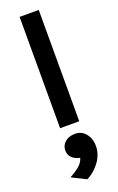

<svg xmlns="http://www.w3.org/2000/svg" viewBox="-191 -733 685 1112"><g transform="rotate(-20 152.0 -177.0)"><path d="M52 288Q85 271 110.5 250Q136 229 144 201Q116 196 96.5 178.5Q77 161 77 131.5Q77 102 100 81Q123 60 163 60Q203 60 228 91Q253 122 253 167Q253 240 187 300Q166 319 140 332ZM93 0V-686H211V0Z"/></g></svg>

Font: Karmilla
Style: Bold
Weight: 700
Designer: Jonathan Pinhorn
Version: Version 1.000